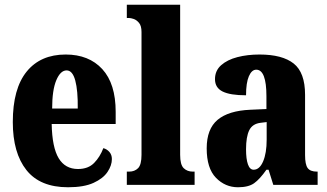

<svg xmlns="http://www.w3.org/2000/svg" viewBox="-20 -780 1381 810"><path d="M267 10Q149 10 91.5 -62.5Q34 -135 34 -265Q34 -406 92.5 -478Q151 -550 257 -550Q355 -550 411.5 -488.5Q468 -427 468 -308V-257H198Q200 -158 227.5 -112.5Q255 -67 309 -67Q352 -67 377 -92.5Q402 -118 416 -155Q431 -151 441.5 -139Q452 -127 452 -109Q452 -82 433.5 -54.5Q415 -27 374.5 -8.5Q334 10 267 10ZM308 -322Q309 -398 297.5 -440.5Q286 -483 261 -483Q235 -483 217.5 -441.5Q200 -400 200 -322Z M515 0V-56H525Q548 -56 562.5 -70.5Q577 -85 577 -127V-645Q577 -671 566.5 -683.5Q556 -696 544 -700Q532 -704 525 -704H515V-760H740V-127Q740 -85 755 -70.5Q770 -56 793 -56H801V0Z M984 10Q930 10 891 -30Q852 -70 852 -154Q852 -236 898 -274.5Q944 -313 1036 -317L1104 -320V-374Q1104 -486 1061 -486Q1042 -486 1030 -458.5Q1018 -431 1018 -378Q951 -378 919 -394Q887 -410 887 -446Q887 -482 913 -505Q939 -528 981.5 -539Q1024 -550 1075 -550Q1171 -550 1219 -512Q1267 -474 1267 -380V-126Q1267 -86 1278 -71Q1289 -56 1317 -56H1320V0H1133L1113 -64H1104Q1076 -24 1052 -7Q1028 10 984 10ZM1050 -64Q1075 -64 1090 -99Q1105 -134 1105 -191V-265L1080 -262Q1045 -258 1031.5 -230.5Q1018 -203 1018 -150Q1018 -109 1026 -86.5Q1034 -64 1050 -64Z"/></svg>

Font: Noto Serif Tamil ExtraCondensed Black
Style: Regular
Weight: 900
Width: 2
Designer: Indian Type Foundry, Tom Grace, and the Monotype Design Team
Foundry: Monotype Imaging Inc.
Version: Version 2.004; ttfautohint (v1.8.4.7-5d5b)